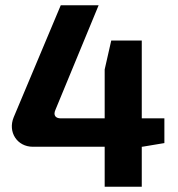

<svg xmlns="http://www.w3.org/2000/svg" viewBox="-20 -710 676 730"><path d="M605 -260H519V-556H403L378 -446V-260H211C192 -260 181 -271 191 -293L355 -690H211L32 -264C9 -208 45 -152 105 -152H378V0H519V-152H521L605 -166Z"/></svg>

Font: SnT
Style: Bold
Weight: 700
Designer: Natanael Gama
Version: Version 1.001;PS 001.001;hotconv 1.0.70;makeotf.lib2.5.58329